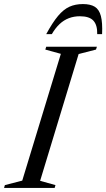

<svg xmlns="http://www.w3.org/2000/svg" viewBox="-49 -925 523 945"><path d="M250.5 -660 174 -681 178.5 -695H428L423.5 -681L338 -659L148.5 -35L224 -14L220 0H-29L-25 -14L60.5 -36ZM344 -845Q315 -845 290 -835.5Q265 -826 244.2 -806.5Q223.5 -787 206 -757H178.5Q210 -815 237 -847Q264 -879 293 -892Q322 -905 359 -905Q396 -905 417.5 -891.8Q439 -878.5 447.5 -846.2Q456 -814 453.5 -757H429.5Q430.5 -801.5 410.8 -823.2Q391 -845 344 -845Z"/></svg>

Font: Newsreader 48pt
Style: Italic
Weight: 400
Italic angle: -17°
Version: Version 1.003